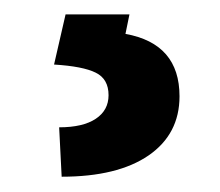

<svg xmlns="http://www.w3.org/2000/svg" viewBox="-20 -21 298 260"><path d="M155.3 -1.5 149.9 24.9Q223.1 38.1 223.1 109.4Q223.1 160.6 181.2 189.5Q139.2 218.3 63.5 218.3L60.1 151.4Q92.3 151.4 109.6 139.9Q127 128.4 127 107.9Q127 85.9 109.6 77.4Q92.3 68.8 53.2 66.4L68.8 -1.5Z"/></svg>

Font: Shabnam Medium FD
Style: Medium-FD
Weight: 500
Foundry: DejaVu fonts team - Redesigned by Saber Rastikerdar - Based on Vazir font
Version: Version 5.0.0